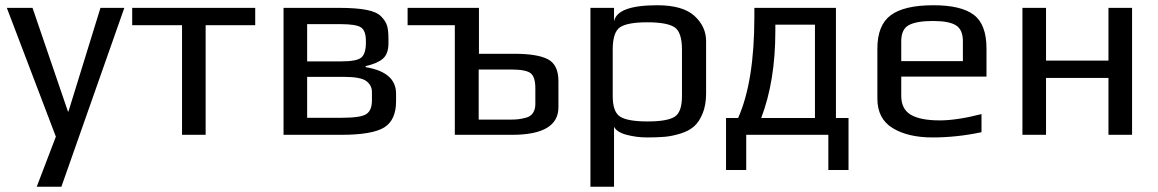

<svg xmlns="http://www.w3.org/2000/svg" viewBox="-20 -514 4414 732"><path d="M454 -484 214 198H120L193 7L6 -484H104L239 -89H241L363 -484Z M953 -418H764V0H674V-418H484V-484H953Z M1490 -157V-128Q1490 -56 1444.5 -28Q1399 0 1280 0H1061V-484H1273Q1337 -484 1376.5 -476.5Q1416 -469 1433.5 -451Q1451 -433 1456 -415Q1461 -397 1461 -366V-349Q1461 -309 1440 -290.5Q1419 -272 1374 -262V-258Q1490 -239 1490 -157ZM1375 -352V-358Q1375 -396 1357 -409Q1339 -422 1278 -422H1151V-280H1281Q1341 -280 1358 -295Q1375 -310 1375 -352ZM1398 -131V-163Q1398 -189 1376.5 -205Q1355 -221 1290 -221H1151V-65H1285Q1355 -65 1376.5 -79Q1398 -93 1398 -131Z M1932 0H1714V-418H1534V-484H1806V-309H1940Q2029 -309 2069 -288Q2109 -267 2109 -205V-105Q2109 0 1932 0ZM2021 -117V-178Q2021 -220 2003.5 -234.5Q1986 -249 1928 -249H1805V-58H1926Q1944 -58 1956.5 -59.5Q1969 -61 1986 -65.5Q2003 -70 2012 -83.5Q2021 -97 2021 -117Z M2672 -357V-158Q2672 -114 2659 -82Q2646 -50 2626.5 -32.5Q2607 -15 2575 -5Q2543 5 2515 7.5Q2487 10 2447 10Q2407 10 2369 0Q2331 -10 2321 -31V198H2231V-484H2321V-432Q2332 -494 2486 -494Q2583 -494 2627.5 -453.5Q2672 -413 2672 -357ZM2580 -147V-325Q2580 -392 2551 -410.5Q2522 -429 2448 -429Q2373 -429 2344.5 -410.5Q2316 -392 2316 -325V-147Q2316 -86 2345.5 -68.5Q2375 -51 2449 -51Q2523 -51 2551.5 -68.5Q2580 -86 2580 -147Z M3087 -64V-420H2936V-395Q2936 -205 2882 -64ZM2856 -450V-484H3167V-64H3215V134H3138V0H2825V134H2748V-64H2794Q2856 -203 2856 -450Z M3741 -222H3416V-149Q3416 -98 3452.5 -76.5Q3489 -55 3563 -55Q3628 -55 3722 -79V-10Q3628 10 3535 10Q3442 10 3383.5 -25.5Q3325 -61 3325 -138V-329Q3325 -418 3376 -456Q3427 -494 3539 -494Q3644 -494 3692.5 -457.5Q3741 -421 3741 -329ZM3651 -281V-357Q3651 -401 3624.5 -417.5Q3598 -434 3537 -434Q3475 -434 3445.5 -418.5Q3416 -403 3416 -357V-281Z M4296 0H4206V-217H3968V0H3878V-484H3968V-283H4206V-484H4296Z"/></svg>

Font: Play
Style: Regular
Weight: 400
Designer: Jonas Hecksher
Foundry: Jonas Hecksher, Playtypeª, e-types AS
Version: Version 1.002